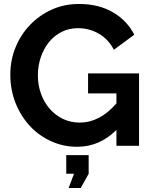

<svg xmlns="http://www.w3.org/2000/svg" viewBox="-20 -735 765 968"><path d="M326 213 353 141H314V47H427V141L387 213ZM567 -80Q482 5 369 5Q299 5 237.5 -23Q176 -51 130.5 -100Q85 -149 58.5 -215.5Q32 -282 32 -359Q32 -432 58.5 -496.5Q85 -561 131.5 -609.5Q178 -658 241 -686.5Q304 -715 378 -715Q478 -715 549.5 -673Q621 -631 657 -560L554 -484Q527 -537 478.5 -565Q430 -593 373 -593Q328 -593 290.5 -574Q253 -555 226.5 -522Q200 -489 185.5 -446Q171 -403 171 -355Q171 -305 187 -261.5Q203 -218 231 -186Q259 -154 297.5 -135.5Q336 -117 381 -117Q484 -117 567 -214V-264H424V-365H681V0H567Z"/></svg>

Font: Oxford Sans
Style: Bold
Weight: 700
Designer: Matt McInerney, Pablo Impallari, Rodrigo Fuenzalida
Foundry: Matt McInerney, Pablo Impallari, Rodrigo Fuenzalida
Version: Version 3.000g; ttfautohint (v1.5) -l 8 -r 28 -G 28 -x 14 -D